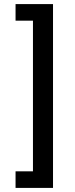

<svg xmlns="http://www.w3.org/2000/svg" viewBox="-20 -780 365 938"><path d="M239 -760V138H56V57H141V-679H56V-760Z"/></svg>

Font: IBM Plex Sans Devanagari Medium
Style: Regular
Weight: 500
Designer: Mike Abbink, Paul van der Laan, Pieter van Rosmalen, Erin McLaughlin
Foundry: Bold Monday
Version: Version 1.1